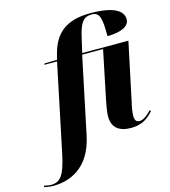

<svg xmlns="http://www.w3.org/2000/svg" viewBox="-283 -882 1089 1233"><g transform="rotate(-15 261.0 -265.0)"><path d="M-82 240C20 240 163 195 207 -16L314 -526H453L387 -206C376 -151 372 -122 372 -98C372 -26 417 10 497 10C573 10 614 -24 647 -62L641 -70C617 -44 588 -19 561 -19C538 -19 529 -34 529 -61C529 -86 535 -119 543 -153L624 -536H317L341 -640C361 -727 385 -760 439 -760C493 -760 502 -718 502 -599C595 -599 649 -627 649 -672C649 -729 588 -770 433 -770C273 -770 192 -704 158 -569L150 -536L65 -534L63 -526H147L25 58C-4 195 -34 230 -96 230C-110 230 -129 226 -140 223L-142 232C-130 236 -102 240 -82 240Z"/></g></svg>

Font: Noto Serif Display SemiCondensed ExtraBold
Style: Italic
Weight: 800
Width: 4
Italic angle: -12°
Designer: Monotype Design Team
Foundry: Monotype Imaging Inc.
Version: Version 2.009